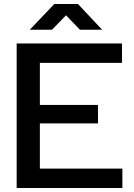

<svg xmlns="http://www.w3.org/2000/svg" viewBox="-20 -948 676 968"><path d="M64 0V-729H595V-631H181V-98H597V0ZM165 -326V-419H474V-326ZM130 -798 254 -928H373L495 -798H383L313 -871L242 -798Z"/></svg>

Font: Hubot Sans Condensed ExtraLight Medium
Style: Regular
Weight: 500
Version: Version 2.000